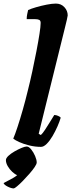

<svg xmlns="http://www.w3.org/2000/svg" viewBox="-72 -820 398 1072"><path d="M157 0Q124 0 91.5 -8Q59 -16 35 -27Q11 -38 2 -46Q12 -69 26 -111.5Q40 -154 55 -206.5Q70 -259 83 -313Q96 -364 108.5 -422Q121 -480 131.5 -534.5Q142 -589 148.5 -631Q155 -673 155 -692Q155 -705 147 -709Q139 -713 125 -713H77Q77 -727 80 -741.5Q83 -756 85 -764Q100 -771 129 -779.5Q158 -788 188.5 -794Q219 -800 240 -800Q269 -800 287.5 -780Q306 -760 306 -734Q306 -730 301.5 -710.5Q297 -691 291 -667L144 -73L156 -66Q166 -75 179.5 -95.5Q193 -116 207 -139Q221 -162 231 -178Q241 -178 252.5 -173Q264 -168 267 -163Q261 -142 249 -114.5Q237 -87 221.5 -60.5Q206 -34 189 -17Q172 0 157 0ZM5 232Q-9 232 -29 222Q-49 212 -52 202Q-34 192 -13 181.5Q8 171 24 158Q11 153 -4 139Q-19 125 -29 107.5Q-39 90 -39 74Q-39 63 -25 50Q-11 37 9 25.5Q29 14 48 6Q67 -2 77 -2Q89 -2 102 14Q115 30 124 51Q133 72 133 87Q133 96 121.5 113Q110 130 92 150.5Q74 171 56 189.5Q38 208 23.5 220Q9 232 5 232Z"/></svg>

Font: Texturina Black
Style: Italic
Weight: 900
Italic angle: -11°
Designer: Guillermo Torres Carreño
Foundry: Omnibus-Type
Version: Version 1.002; ttfautohint (v1.8.3)